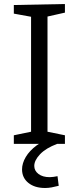

<svg xmlns="http://www.w3.org/2000/svg" viewBox="-20 -718 392 958"><path d="M304 -655 206 -633 217 -647V-49L206 -63L304 -43V0H49V-43L146 -63L135 -49V-647L148 -632L49 -650V-693L304 -698ZM205 220Q153 220 121.5 194.5Q90 169 90 127Q90 97 108.5 65.5Q127 34 163.5 7Q200 -20 255 -38L265 0Q209 21 180 51.5Q151 82 151 110Q151 134 172 150Q193 166 228 166Q237 166 247 164.5Q257 163 267 161L273 209Q254 214 237.5 217Q221 220 205 220Z"/></svg>

Font: Bitter Thin
Style: Regular
Weight: 400
Version: Version 3.021